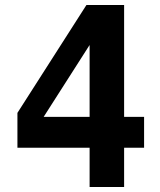

<svg xmlns="http://www.w3.org/2000/svg" viewBox="-20 -749 642 769"><path d="M338.9 0H477.1V-157.2H557.1V-280.8H477.1V-729H326.2L49.8 -296.9V-157.2H338.9ZM154.8 -280.8 338.9 -568.8V-280.8Z"/></svg>

Font: Hack
Style: Bold
Weight: 700
Monospace: yes
Designer: Christopher Simpkins
Foundry: Christopher Simpkins
Version: Version 2.010